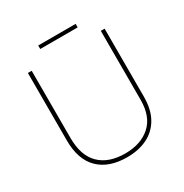

<svg xmlns="http://www.w3.org/2000/svg" viewBox="-188 -973 1088 1133"><g transform="rotate(-30 356.0 -407.0)"><path d="M355 10Q231 10 163 -57Q95 -124 95 -254V-714H121V-256Q121 -136 182.5 -75.5Q244 -15 356 -15Q463 -15 527.5 -72.5Q592 -130 592 -244V-714H618V-252Q618 -163 584.5 -105Q551 -47 492 -18.5Q433 10 355 10ZM484 -824V-800H229V-824Z"/></g></svg>

Font: Noto Sans Symbols Thin
Style: Regular
Weight: 250
Version: Version 2.002